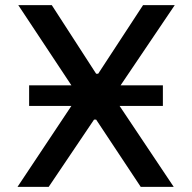

<svg xmlns="http://www.w3.org/2000/svg" viewBox="-20 -725 746 745"><path d="M612 -314H444L654 0H526L353 -261H345L169 0H48L257 -314H93V-394H257L51 -705H181L353 -439H361L535 -705H658L448 -394H612Z"/></svg>

Font: Manrope Medium
Style: Medium
Weight: 500
Designer: Mikhail Sharanda
Foundry: Mikhail Sharanda
Version: Version 4.000;hotconv 1.0.109;makeotfexe 2.5.65596